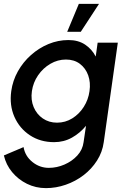

<svg xmlns="http://www.w3.org/2000/svg" viewBox="-63 -720 688 990"><path d="M440.5 -500H544.5L472 13Q465 64.5 437.2 108Q409.5 151.5 368 183.2Q326.5 215 276.2 232.5Q226 250 174 250Q121.5 250 76.2 227.8Q31 205.5 -0.5 167.5Q-32 129.5 -43 81.5L58.5 38.5Q66.5 85 104 115.2Q141.5 145.5 189 145.5Q230 145.5 269.2 128.5Q308.5 111.5 335.8 81.8Q363 52 368 13L380.5 -71.5Q350 -34 308.2 -10.5Q266.5 13 216 13Q145 13 91.2 -22.5Q37.5 -58 11.2 -117.8Q-15 -177.5 -5 -250Q2.5 -304.5 29.2 -352.2Q56 -400 96.8 -436.2Q137.5 -472.5 187 -493Q236.5 -513.5 290 -513.5Q340.5 -513.5 375.8 -490Q411 -466.5 430.5 -428.5ZM231 -87.5Q274 -87.5 309.8 -109.8Q345.5 -132 369 -169Q392.5 -206 398.5 -250Q405 -294.5 391.8 -331.5Q378.5 -368.5 349 -390.8Q319.5 -413 277 -413Q234.5 -413 196.8 -391Q159 -369 133.5 -332Q108 -295 101.5 -250Q95 -205 110.5 -168Q126 -131 157.8 -109.2Q189.5 -87.5 231 -87.5ZM283.5 -556 343.5 -700H447.5L353.5 -556Z"/></svg>

Font: Urbanist SemiBold
Style: Italic
Weight: 600
Italic angle: -8°
Designer: Corey Hu
Foundry: Corey Hu
Version: Version 1.321; ttfautohint (v1.8.4.7-5d5b)